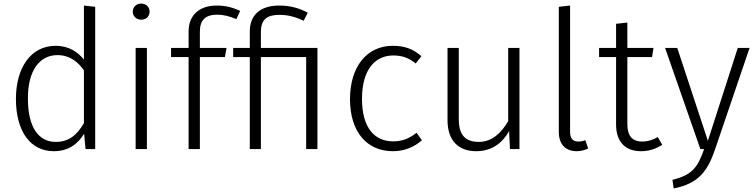

<svg xmlns="http://www.w3.org/2000/svg" viewBox="-20 -833 4226 1073"><path d="M449 -802V-500C417 -540 367 -577 291 -577C152 -577 69 -454 69 -280C69 -100 149 12 281 12C363 12 417 -30 450 -86L458 0H512V-795ZM291 -40C195 -40 136 -123 136 -281C135 -440 202 -525 301 -525C370 -525 416 -487 449 -440V-145C410 -78 365 -40 291 -40Z M769 -813C741 -813 722 -793 722 -768C722 -743 741 -723 769 -723C798 -723 816 -743 816 -768C816 -793 798 -813 769 -813ZM801 -565H738V0H801Z M1194 -751C1229 -751 1264 -742 1301 -726L1322 -772C1280 -792 1239 -802 1191 -802C1092 -802 1034 -746 1034 -658V-565H936V-514H1034V0H1097V-514H1237L1246 -565H1097V-656C1097 -723 1130 -751 1194 -751Z M1541 -802C1433 -802 1376 -748 1376 -657V-565H1283V-514H1376V0H1438V-514H1691V0H1754V-565H1438V-653C1438 -725 1472 -750 1543 -750C1595 -750 1638 -735 1677 -717L1700 -762C1655 -786 1605 -802 1541 -802Z M2175 -577C2030 -577 1936 -460 1936 -279C1936 -95 2031 12 2176 12C2240 12 2294 -11 2338 -49L2308 -91C2268 -60 2230 -43 2177 -43C2074 -43 2003 -118 2003 -280C2003 -443 2075 -523 2178 -523C2230 -523 2267 -508 2303 -478L2335 -519C2287 -561 2239 -577 2175 -577Z M2883 -565H2820V-156C2781 -89 2729 -40 2656 -40C2581 -40 2544 -78 2544 -167V-565H2481V-161C2481 -50 2540 12 2641 12C2728 12 2787 -33 2825 -100L2830 0H2883Z M3203 12C3227 12 3250 5 3267 -3L3251 -50C3239 -44 3225 -42 3211 -42C3181 -42 3166 -60 3166 -97V-802L3103 -795V-95C3103 -23 3144 12 3203 12Z M3656 -67C3628 -51 3601 -42 3569 -42C3512 -42 3486 -75 3486 -140V-514H3624L3632 -565H3486V-707L3423 -700V-565H3328V-514H3423V-137C3423 -39 3476 12 3562 12C3607 12 3646 -1 3681 -24Z M4169 -565H4103L3936 -46L3765 -565H3697L3894 0H3915C3880 99 3852 144 3738 172L3745 220C3883 193 3934 125 3976 2Z"/></svg>

Font: Glow Sans SC Normal
Style: Regular
Weight: 400
Designer: Ryoko NISHIZUKA (kana, bopomofo & ideographs); Paul D. Hunt (Latin, Greek & Cyrillic); Sandoll Communications, Soo-young
Version: Version 0.93